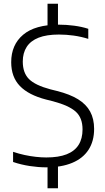

<svg xmlns="http://www.w3.org/2000/svg" viewBox="-20 -880 560 1020"><path d="M225 9Q184 9 138 2Q92 -5 49.5 -19.5V-73.5Q80.5 -63 111 -56.5Q141.5 -50 170.5 -46.8Q199.5 -43.5 226 -43.5Q291 -43.5 333.8 -60.2Q376.5 -77 397.5 -110.2Q418.5 -143.5 418.5 -192.5Q418.5 -254.5 382.2 -287Q346 -319.5 261.5 -342L225.5 -351Q132 -375 85.8 -423Q39.5 -471 39.5 -549.5Q39.5 -642 103 -695.5Q166.5 -749 292.5 -749Q333 -749 374 -743.5Q415 -738 449 -727V-673.5Q410.5 -685.5 371.2 -691Q332 -696.5 293 -696.5Q227.5 -696.5 185 -679.8Q142.5 -663 121.8 -630.8Q101 -598.5 101 -553Q101 -493 134 -460Q167 -427 247.5 -405.5L283.5 -396.5Q351 -379.5 394.5 -352.8Q438 -326 459 -287.2Q480 -248.5 480 -195.5Q480 -130 450.2 -84.2Q420.5 -38.5 363.5 -14.8Q306.5 9 225 9ZM232.5 120V-5.5L288 -10V120ZM232.5 -736V-860H288V-736Z"/></svg>

Font: Encode Sans Condensed Thin Light
Style: Regular
Weight: 300
Version: Version 3.002